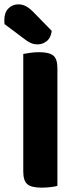

<svg xmlns="http://www.w3.org/2000/svg" viewBox="-37 -856 354 883"><path d="M154 7Q107 7 88.5 -9Q70 -25 70 -67V-608Q81 -610 101.5 -613Q122 -616 143 -616Q188 -616 207.5 -601Q227 -586 227 -542V-1Q216 2 196 4.5Q176 7 154 7ZM-16 -745Q-17 -749 -17 -755.5Q-17 -762 -17 -765Q-17 -798 1.5 -817Q20 -836 48 -836Q66 -836 82 -827.5Q98 -819 115 -802L201 -714Q197 -682 178 -667Q159 -652 137 -652Q118 -652 104 -658.5Q90 -665 76 -676Z"/></svg>

Font: Baloo Paaji 2
Style: Bold
Weight: 700
Designer: Shuchita Grover, Noopur Datye and Ek Type
Foundry: Ek Type
Version: Version 1.640;hotconv 1.0.111;makeotfexe 2.5.65597; ttfautoh